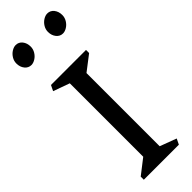

<svg xmlns="http://www.w3.org/2000/svg" viewBox="-356 -1119 1139 1139"><g transform="rotate(-45 214.0 -549.5)"><path d="M357 2H63V-24L157 -97V-713L54 -750L71 -785H365V-759L270 -686V-72L374 -33ZM147.2 -1030.8Q147.2 -1009.7 135.9 -991.1Q124.6 -972.4 106.9 -961.4Q89.2 -950.4 72.9 -950.4Q48.4 -950.4 32.1 -970.5Q15.8 -990.6 15.8 -1020.2Q15.8 -1041.3 27.1 -1059.9Q38.5 -1078.6 56.1 -1089.6Q73.8 -1100.6 90.1 -1100.6Q115.5 -1100.6 131.4 -1080.5Q147.2 -1060.4 147.2 -1030.8ZM412.2 -1030.8Q412.2 -1009.7 400.9 -991.1Q389.6 -972.4 371.9 -961.4Q354.2 -950.4 337.9 -950.4Q313.4 -950.4 297.1 -970.5Q280.8 -990.6 280.8 -1020.2Q280.8 -1041.3 292.1 -1059.9Q303.5 -1078.6 321.1 -1089.6Q338.8 -1100.6 355.1 -1100.6Q380.5 -1100.6 396.4 -1080.5Q412.2 -1060.4 412.2 -1030.8Z"/></g></svg>

Font: Inknut Antiqua Light
Style: Regular
Weight: 300
Designer: Claus Eggers Sørensen
Foundry: Claus Eggers Sørensen
Version: Version 1.003; ttfautohint (v1.8.2) -l 8 -r 50 -G 200 -x 14 